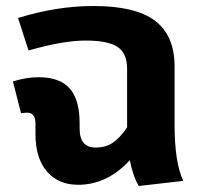

<svg xmlns="http://www.w3.org/2000/svg" viewBox="-20 -602 677 639"><path d="M590 0 442 17Q423 -14 412 -69Q337 13 240 13Q174 13 136 -31.5Q98 -76 98 -156V-191Q98 -227 70 -227Q62 -227 50 -225L23 -331Q67 -345 109 -345Q179 -345 212 -307.5Q245 -270 245 -192V-174Q245 -111 298 -111Q332 -111 355.5 -127Q379 -143 403 -178V-373Q403 -425 371 -446Q339 -467 265 -467Q190 -467 75 -434L40 -542Q168 -582 291 -582Q432 -582 496.5 -532.5Q561 -483 561 -381V-187Q561 -61 590 0Z"/></svg>

Font: FiraGO
Style: Bold
Weight: 700
Designer: bBox Type
Foundry: bBox Type GmbH
Version: Version 1.001;PS 001.001;hotconv 1.0.88;makeotf.lib2.5.64775